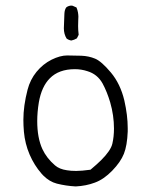

<svg xmlns="http://www.w3.org/2000/svg" viewBox="-20 -691 540 690"><path d="M262.7 -565.9Q260.7 -583 260.7 -597.2Q260.7 -611.3 261.2 -618.4Q261.7 -625.5 261.7 -631.1Q261.7 -636.7 260.3 -645.8Q258.8 -654.8 254.9 -664.1L240.7 -670.4Q239.3 -670.9 235.8 -670.9Q232.4 -670.9 227.5 -669.4Q222.7 -668 218.3 -664.6Q211.9 -656.2 211.4 -640.6Q209.5 -597.7 209.5 -589.4Q209.5 -568.8 219.2 -552.7Q226.6 -546.9 236.3 -545.4Q246.6 -547.4 256.3 -553.2ZM305.2 -81.1Q273.4 -76.7 253.9 -76.7Q234.4 -76.7 220.7 -79.1Q193.4 -83 177.7 -96.7Q147.5 -122.6 132.3 -155.3Q113.8 -195.8 113.8 -255.9Q113.8 -288.1 119.6 -323.2Q129.4 -379.9 159.2 -409.7Q191.4 -442.4 249 -442.4Q272.5 -442.4 294.4 -435.1Q330.1 -424.3 348.6 -391.1Q364.7 -361.3 376 -323.2Q389.6 -275.9 389.6 -229Q389.6 -199.7 383.8 -174.8Q378.4 -150.4 343.8 -115.7Q329.1 -101.1 305.2 -81.1ZM439 -230.5Q439 -276.4 426.8 -330.1Q412.6 -389.6 378.7 -430.2Q344.7 -470.7 321.8 -480.2Q298.8 -489.7 272.5 -490.7Q246.1 -491.7 221.2 -491.7Q196.3 -491.7 165.5 -476.6Q134.3 -460.9 111.3 -432.9Q88.4 -404.8 79.1 -368.7Q64 -310.5 64 -260.3Q64 -240.2 65.9 -217.8Q69.8 -174.3 86.4 -135.7Q103 -97.2 128.9 -67.4L135.7 -60.1Q157.7 -38.1 184.1 -31.2Q216.8 -22.9 252 -21Q289.6 -22.9 320.8 -34.7Q353 -46.4 383.3 -77.6Q413.6 -108.9 425.3 -138.4Q437 -168 439 -218.3Q439 -224.1 439 -230.5Z"/></svg>

Font: NaikaiFont
Style: ExtraLight
Weight: 200
Version: Version 1.89